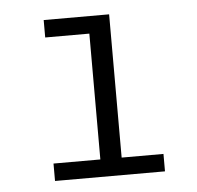

<svg xmlns="http://www.w3.org/2000/svg" viewBox="-39 -782 508 494"><g transform="rotate(-5 215.0 -534.5)"><path d="M84 -327H368V-372H260V-742H91V-697H205V-372H84Z"/></g></svg>

Font: Malon Grotesk
Style: Regular
Weight: 400
Designer: Julieta Ulanovsky
Foundry: Julieta Ulanovsky
Version: Version 7.200